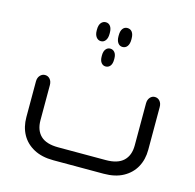

<svg xmlns="http://www.w3.org/2000/svg" viewBox="-97 -752 865 852"><g transform="rotate(15 335.0 -326.0)"><path d="M287 -652Q300 -652 308 -641.5Q316 -631 316 -611V-606Q316 -587 308 -576Q300 -565 287 -565Q274 -565 265.5 -576Q257 -587 257 -606V-611Q257 -631 265.5 -641.5Q274 -652 287 -652ZM386 -652Q400 -652 408 -641.5Q416 -631 416 -611V-606Q416 -587 408 -576Q400 -565 386 -565Q373 -565 365 -576Q357 -587 357 -606V-611Q357 -631 365 -641.5Q373 -652 386 -652ZM365 -501Q365 -482 357 -472Q349 -462 336 -462Q324 -462 316 -472Q308 -482 308 -501V-506Q308 -524 316 -534Q324 -544 336 -544Q349 -544 357 -534Q365 -524 365 -506ZM451 0H220Q167 0 130 -20Q93 -40 74 -74.5Q55 -109 55 -154V-318Q55 -335 64.5 -345.5Q74 -356 87 -356Q101 -356 110 -345.5Q119 -335 119 -318V-157Q119 -111 145 -86Q171 -61 226 -61H445Q499 -61 525.5 -86Q552 -111 552 -157V-350Q552 -367 561 -377.5Q570 -388 583 -388Q597 -388 606 -377.5Q615 -367 615 -350V-154Q615 -109 596 -74.5Q577 -40 540.5 -20Q504 0 451 0Z"/></g></svg>

Font: Beiruti
Style: Regular
Weight: 400
Designer: Arlette Boutros
Foundry: Boutros
Version: Version 1.41